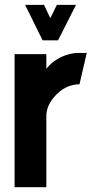

<svg xmlns="http://www.w3.org/2000/svg" viewBox="-20 -783 393 803"><path d="M85 -762.7H164.1L190.4 -707L217.8 -762.7H297.9L222.7 -614.3H158.2ZM41 0V-556.6H173.8V-495.1Q208 -539.1 266.6 -555.7Q287.1 -561.5 307.6 -561.5H342.8L312.5 -430.7Q251 -429.7 206.1 -377Q173.8 -338.9 173.8 -297.9V0Z"/></svg>

Font: Post No Bills Colombo ExtraBold
Style: Regular
Weight: 800
Designer: Kosala Senevirathne, Siva Puranthara, Lasantha Premarathna, Tharique Azeez
Foundry: Mooniak
Version: Version 1.220 ; ttfautohint (v1.6)